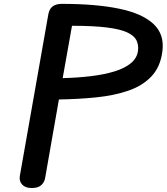

<svg xmlns="http://www.w3.org/2000/svg" viewBox="-20 -948 841 968"><path d="M139.5 0Q108 0 91.8 -17.5Q75.5 -35 80 -61L223.5 -875Q228.5 -903 245.5 -915.8Q262.5 -928.5 292 -928.5Q463.5 -928.5 580.5 -904.2Q697.5 -880 754 -827Q810.5 -774 798.5 -687.5Q788 -609 742.5 -561.8Q697 -514.5 625.2 -490.2Q553.5 -466 464.2 -457Q375 -448 277 -446.5L207.5 -50.5Q204 -29.5 188.2 -14.8Q172.5 0 139.5 0ZM296 -554Q371 -556 438 -564Q505 -572 557.2 -588Q609.5 -604 640.8 -630.2Q672 -656.5 676 -694.5Q679 -723 667.5 -745.8Q656 -768.5 621 -784.8Q586 -801 518.8 -809.5Q451.5 -818 343 -818Z"/></svg>

Font: Edu AU VIC WA NT Pre SemiBold
Style: Regular
Weight: 600
Designer: Tina and Corey Anderson, Eben Sorkin, Mirko Velimirovic
Foundry: Google for Education
Version: Version 1.001